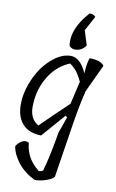

<svg xmlns="http://www.w3.org/2000/svg" viewBox="-114 -882 730 1211"><g transform="rotate(10 250.5 -277.0)"><path d="M321 -163 190 -13Q113 -14 72 -58Q31 -102 30 -180.5Q29 -259 66 -344.5Q103 -430 165 -485Q227 -540 288 -540Q349 -540 391 -446Q394 -512 407 -546Q478 -546 501 -514L418 -336Q395 -243 376 -123Q357 -3 342 95Q327 193 321 229Q307 246 268.5 258.5Q230 271 198 270Q129 236 88.5 183.5Q48 131 41 81Q59 54 81 44Q103 34 122 46Q130 145 214 210Q228 211 241 203Q269 107 295 -50L332 -154ZM106 -181Q106 -105 162 -72Q253 -162 338 -242L372 -389Q350 -435 331.5 -456.5Q313 -478 292 -492Q206 -457 156 -371.5Q106 -286 106 -181ZM346 -715 375 -622Q355 -591 321.5 -585Q288 -579 269 -601Q252 -707 358 -824Q382 -826 397 -809Z"/></g></svg>

Font: Tillana
Style: Regular
Weight: 400
Designer: Lipi Raval (Devanagari, Latin), Jonny Pinhorn (Latin)
Foundry: Indian Type Foundry
Version: Version 2.002;PS 1.0;hotconv 1.0.79;makeotf.lib2.5.61930; tt